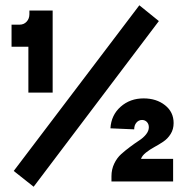

<svg xmlns="http://www.w3.org/2000/svg" viewBox="-20 -690 708 730"><path d="M107.9 20 32.2 -40 509.8 -669.9 584 -609.9ZM23.9 -512.2V-596.2H54.2Q70.8 -596.2 81.3 -607.7Q91.8 -619.1 91.8 -636.2V-649.9H180.2V-337.9H87.9V-512.2ZM399.9 -202.1Q402.8 -252.4 438.7 -284.2Q474.6 -315.9 525.9 -315.9Q574.7 -315.9 607.4 -290Q640.1 -264.2 640.1 -222.2Q640.1 -198.7 628.9 -180.7Q617.7 -162.6 600.8 -151.4Q584 -140.1 566.9 -130.9Q549.8 -121.6 535.2 -110.1Q520.5 -98.6 516.1 -85.9H638.2V0H403.8V-20Q403.8 -45.9 414.3 -67.9Q424.8 -89.8 440.7 -104Q456.5 -118.2 474.9 -131.8Q493.2 -145.5 509 -155.8Q524.9 -166 535.4 -179.2Q545.9 -192.4 545.9 -206.1Q545.9 -218.3 538.6 -226.1Q531.2 -233.9 520 -233.9Q507.3 -233.9 498.8 -223.9Q490.2 -213.9 490.2 -198.2Z"/></svg>

Font: Apfel Grotezk
Style: Bold
Weight: 700
Designer: Luigi Gorlero
Foundry: Collletttivo
Version: Version 2.000;FEAKit 1.0